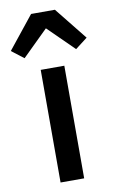

<svg xmlns="http://www.w3.org/2000/svg" viewBox="-129 -826 526 873"><g transform="rotate(-10 134.0 -389.0)"><path d="M78 0V-520H187V0ZM189 -778 309 -628 253 -585 134 -702 15 -585 -41 -628 79 -778Z"/></g></svg>

Font: IBM Plex Sans Thai Medium
Style: Regular
Weight: 500
Designer: Mike Abbink, Paul van der Laan, Pieter van Rosmalen, Ben Mitchell, Mark Frömberg
Foundry: Bold Monday
Version: Version 1.1